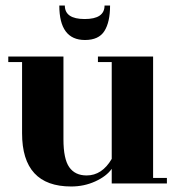

<svg xmlns="http://www.w3.org/2000/svg" viewBox="-20 -665 660 696"><path d="M215 -645Q215 -596 287 -596Q359 -596 359 -645H379Q379 -585 358.5 -552.5Q338 -520 288 -520Q195 -520 195 -645ZM385 0V-53Q366 -26 325.5 -7.5Q285 11 238 11Q60 11 60 -182V-440H10V-460H210V-160Q210 -89 231 -59Q252 -29 294 -29Q350 -29 385 -89V-440H335V-460H535V-20H585V0Z"/></svg>

Font: Rozha One
Style: Regular
Weight: 400
Designer: Tim Donaldson, Indian Type Foundry
Foundry: Indian Type Foundry
Version: Version 1.300;PS 1.0;hotconv 1.0.78;makeotf.lib2.5.61930; tt